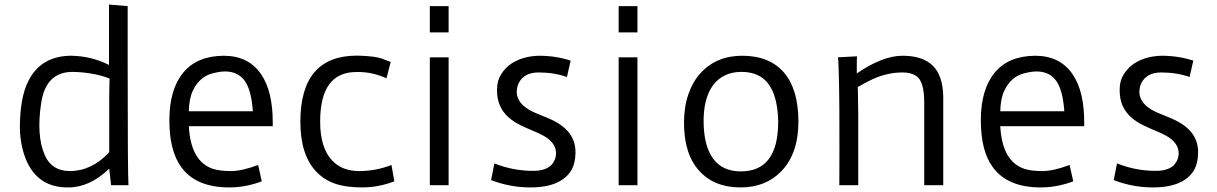

<svg xmlns="http://www.w3.org/2000/svg" viewBox="-20 -818 5377 848"><path d="M462.4 -73.2Q376.5 9.8 282.2 9.8Q134.8 11.7 86.4 -136.2Q66.4 -198.7 67.9 -270.3Q69.3 -341.8 82 -395.3Q94.7 -448.7 121.6 -488.3Q179.7 -571.8 295.4 -571.8Q383.8 -570.3 461.4 -531.2V-797.9L543.9 -791V-533.2Q543.9 -52.7 547.4 0H470.7ZM463.9 -471.2Q394 -498.5 300.8 -500.5Q183.1 -500.5 162.1 -364.7Q139.6 -218.3 178.2 -131.8Q209 -62.5 288.6 -62.5Q384.8 -62.5 462.4 -145.5V-385.7Q462.4 -406.2 462.9 -427Q463.4 -447.8 463.9 -471.2Z M1136.2 -17.1Q1064.5 9.8 992.7 9.8Q846.2 9.8 781.2 -79.1Q728 -150.9 728 -286.6Q728 -422.4 788.8 -496.6Q849.6 -570.8 967.8 -571.8Q1078.1 -571.8 1133.8 -489.3Q1184.6 -414.6 1184.6 -278.3V-260.7H814Q822.3 -105 920.4 -72.3Q950.7 -62.5 999.8 -62.5Q1048.8 -62.5 1120.1 -89.4ZM1096.7 -326.7Q1090.8 -411.1 1066.4 -452.6Q1023.9 -522.5 918.9 -494.1Q860.8 -479 832 -418Q814.9 -381.8 814 -326.7Z M1721.7 -17.1Q1651.4 9.8 1579.3 9.8Q1507.3 9.8 1459.7 -6.8Q1412.1 -23.4 1377.9 -58.6Q1306.6 -132.8 1306.6 -280.3Q1306.6 -572.3 1556.6 -572.3L1573.7 -571.8Q1637.7 -569.3 1665.3 -559.6Q1692.9 -549.8 1705.6 -544.4L1687 -472.2Q1625.5 -500 1562.5 -500H1554.2Q1394 -500 1394 -281.2Q1394 -165.5 1446.8 -109.4Q1490.7 -62.5 1565.7 -62.5Q1640.6 -62.5 1709 -89.4Z M1878.4 -791H1961.4V-674.8H1878.4ZM1878.4 -564.9H1961.4V0H1878.4Z M2483.9 -478Q2426.8 -498 2358.9 -498Q2296.4 -498 2272 -453.1Q2264.6 -439.9 2262.7 -420.2Q2260.7 -400.4 2268.3 -383.1Q2275.9 -365.7 2290.5 -352.5Q2313.5 -331.5 2350.6 -316.9Q2387.7 -302.2 2406.5 -293.9Q2425.3 -285.6 2442.4 -275.4Q2459.5 -265.1 2474.4 -252Q2489.3 -238.8 2500 -222.2Q2522.9 -187 2521.7 -141.6Q2520.5 -96.2 2504.6 -68.4Q2488.8 -40.5 2461.9 -23.4Q2411.6 9.8 2322.3 9.8Q2233.4 9.8 2148.9 -22.5L2163.6 -96.2Q2241.2 -65.4 2324.2 -63.5Q2403.3 -60.5 2426.3 -104.5Q2443.8 -137.7 2429.2 -170.9Q2415.5 -200.7 2374.5 -221.7Q2355 -231.9 2330.3 -241.9Q2305.7 -252 2277.6 -265.6Q2249.5 -279.3 2226.6 -299.3Q2175.3 -344.7 2175.3 -417V-424.3Q2175.3 -461.4 2193.4 -490Q2211.4 -518.6 2237.3 -536.1Q2287.1 -569.8 2360.4 -571.8Q2434.1 -571.8 2500.5 -550.3Z M2712.4 -791H2795.4V-674.8H2712.4ZM2712.4 -564.9H2795.4V0H2712.4Z M3001 -275.4Q3001 -345.7 3020.3 -401.6Q3039.6 -457.5 3074.2 -495.1Q3144 -571.8 3257.8 -571.8Q3379.9 -571.8 3443.8 -496.1Q3506.3 -421.9 3506.3 -280.3Q3506.3 -140.6 3431.2 -62Q3362.3 9.8 3251 9.8Q3134.3 9.8 3068.4 -63.5Q3001 -137.2 3001 -275.4ZM3252 -61Q3417 -61 3417 -280.3Q3414.1 -444.3 3327.1 -485.8Q3296.4 -500.5 3255.1 -500.5Q3213.9 -500.5 3182.6 -485.6Q3151.4 -470.7 3129.9 -442.4Q3086.4 -383.3 3087.6 -277.8Q3088.9 -172.4 3130.1 -116.7Q3171.4 -61 3252 -61Z M3687 0 3687.5 -165.5Q3687.5 -376.5 3686 -434.6L3684.1 -511.7Q3682.6 -556.6 3681.2 -564.9L3765.1 -569.3Q3764.6 -563.5 3764.4 -554Q3764.2 -544.4 3764.2 -530.3V-493.7Q3878.4 -571.8 3966.1 -571.8Q4053.7 -571.8 4098.6 -529.1Q4143.6 -486.3 4146 -393.6V0H4062V-363.8Q4062 -438.5 4040.5 -468.8Q4019 -498 3964.8 -498Q3892.1 -498 3819.8 -461.4Q3795.4 -449.2 3768.6 -433.6L3769.5 -389.2Q3770.5 -352.1 3770.5 -314V0Z M4720.2 -17.1Q4648.4 9.8 4576.7 9.8Q4430.2 9.8 4365.2 -79.1Q4312 -150.9 4312 -286.6Q4312 -422.4 4372.8 -496.6Q4433.6 -570.8 4551.8 -571.8Q4662.1 -571.8 4717.8 -489.3Q4768.6 -414.6 4768.6 -278.3V-260.7H4397.9Q4406.2 -105 4504.4 -72.3Q4534.7 -62.5 4583.7 -62.5Q4632.8 -62.5 4704.1 -89.4ZM4680.7 -326.7Q4674.8 -411.1 4650.4 -452.6Q4607.9 -522.5 4502.9 -494.1Q4444.8 -479 4416 -418Q4398.9 -381.8 4397.9 -326.7Z M5233.9 -478Q5176.8 -498 5108.9 -498Q5046.4 -498 5022 -453.1Q5014.6 -439.9 5012.7 -420.2Q5010.7 -400.4 5018.3 -383.1Q5025.9 -365.7 5040.5 -352.5Q5063.5 -331.5 5100.6 -316.9Q5137.7 -302.2 5156.5 -293.9Q5175.3 -285.6 5192.4 -275.4Q5209.5 -265.1 5224.4 -252Q5239.3 -238.8 5250 -222.2Q5272.9 -187 5271.7 -141.6Q5270.5 -96.2 5254.6 -68.4Q5238.8 -40.5 5211.9 -23.4Q5161.6 9.8 5072.3 9.8Q4983.4 9.8 4898.9 -22.5L4913.6 -96.2Q4991.2 -65.4 5074.2 -63.5Q5153.3 -60.5 5176.3 -104.5Q5193.8 -137.7 5179.2 -170.9Q5165.5 -200.7 5124.5 -221.7Q5105 -231.9 5080.3 -241.9Q5055.7 -252 5027.6 -265.6Q4999.5 -279.3 4976.6 -299.3Q4925.3 -344.7 4925.3 -417V-424.3Q4925.3 -461.4 4943.4 -490Q4961.4 -518.6 4987.3 -536.1Q5037.1 -569.8 5110.4 -571.8Q5184.1 -571.8 5250.5 -550.3Z"/></svg>

Font: Duru Sans
Style: Regular
Weight: 400
Designer: Onur Yazõcõgil
Foundry: Onur Yazõcõgil
Version: Version 1.002